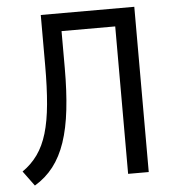

<svg xmlns="http://www.w3.org/2000/svg" viewBox="-52 -753 736 816"><g transform="rotate(-5 316.0 -345.0)"><path d="M64 15 17 -49Q55 -75 81.5 -112Q108 -149 123.5 -201Q139 -253 145.5 -324.5Q152 -396 152 -490V-705H551V0H463V-629H234V-471Q234 -372 225 -293.5Q216 -215 196 -156Q176 -97 143.5 -55Q111 -13 64 15Z"/></g></svg>

Font: Nunito Sans 10pt Condensed Medium
Style: Regular
Weight: 500
Width: 3
Designer: Vernon Adams
Foundry: Vernon Adams
Version: Version 3.101;gftools[0.9.27]